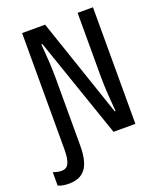

<svg xmlns="http://www.w3.org/2000/svg" viewBox="-223 -813 916 1105"><g transform="rotate(-20 235.0 -260.5)"><path d="M5 193C97 193 141 140 141 9V-404C141 -470 136 -544 130 -615H136L348 0H482V-714H388V-317C388 -249 396 -158 400 -108H395L189 -714H48V-4C48 78 31 109 -8 109C-28 109 -45 104 -60 99V181C-42 189 -20 193 5 193Z"/></g></svg>

Font: Noto Sans Mono Condensed Medium
Style: Regular
Weight: 500
Width: 3
Designer: Monotype Design Team
Foundry: Monotype Imaging Inc.
Version: Version 2.014